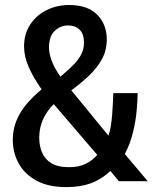

<svg xmlns="http://www.w3.org/2000/svg" viewBox="-20 -723 619 766"><path d="M245 23.5Q172.5 23.5 125.2 -2.5Q78 -28.5 54.5 -71.2Q31 -114 31 -164.5Q31 -206 45.5 -241.5Q60 -277 85.8 -307.5Q111.5 -338 146 -366.5Q113.5 -413 94.8 -455Q76 -497 76 -537Q76 -589 101.2 -626.2Q126.5 -663.5 167.2 -683.2Q208 -703 255.5 -703Q330 -703 368 -664.2Q406 -625.5 406 -566Q406 -521 385.5 -485Q365 -449 332.8 -419Q300.5 -389 264.5 -362.5L412.5 -182Q418.5 -197.5 422 -219.5Q425.5 -241.5 427.5 -266Q429.5 -290.5 430.5 -313Q431.5 -335.5 432 -351.5H529Q529 -322.5 525.2 -281.2Q521.5 -240 510.5 -194.8Q499.5 -149.5 478 -108.5L569.5 0H454L420.5 -41Q385 -7.5 343 8Q301 23.5 245 23.5ZM255.5 -56Q295 -56 322 -69.5Q349 -83 368 -105L194.5 -307.5Q169 -283 152.8 -249Q136.5 -215 136.5 -173Q136.5 -142.5 147.2 -115.8Q158 -89 184 -72.5Q210 -56 255.5 -56ZM221 -417Q249.5 -441 270.5 -461.8Q291.5 -482.5 303.2 -504.2Q315 -526 315 -553.5Q315 -587.5 297.8 -604.5Q280.5 -621.5 252 -621.5Q220.5 -621.5 198 -599.5Q175.5 -577.5 175.5 -533.5Q175.5 -510 185.8 -481.8Q196 -453.5 221 -417Z"/></svg>

Font: Cabin SemiCondensedMedium
Style: Regular
Weight: 500
Width: 4
Designer: Pablo Impallari
Foundry: Pablo Impallari. http://www.impallari.com Igino Marini. http://www.ikern.com
Version: Version 3.001